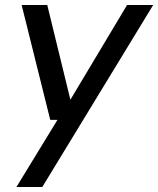

<svg xmlns="http://www.w3.org/2000/svg" viewBox="-20 -532 636 772"><path d="M46 220 211 -50H182L67 -512H170L263 -131L491 -512H596L150 220Z"/></svg>

Font: DM Sans 12pt Medium
Style: Italic
Weight: 500
Italic angle: -10°
Version: Version 4.004;gftools[0.9.30]